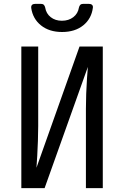

<svg xmlns="http://www.w3.org/2000/svg" viewBox="-20 -970 640 990"><path d="M90 0V-730H177V-320Q177 -284 175.5 -243.5Q174 -203 172 -166.5Q170 -130 168 -105L390 -730H510V0H423V-410Q423 -447 424.5 -487.5Q426 -528 428.5 -564.5Q431 -601 433 -625L210 0ZM300 -805Q234 -805 191.5 -839Q149 -873 141 -929Q140 -940 145.5 -945Q151 -950 161 -950H192Q201 -950 206 -945Q211 -940 213 -931Q218 -900 241.5 -881.5Q265 -863 299 -863Q334 -863 358 -881.5Q382 -900 387 -931Q389 -940 394 -945Q399 -950 408 -950H439Q449 -950 454.5 -945Q460 -940 459 -931Q452 -874 409.5 -839.5Q367 -805 300 -805Z"/></svg>

Font: Pitagon Sans Mono
Style: Regular
Weight: 400
Monospace: yes
Designer: Travis Tran
Foundry: Pitagon
Version: Version 1.001;gftools[0.9.26]